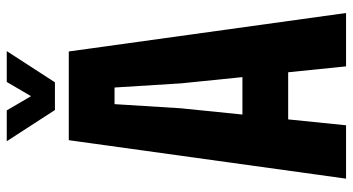

<svg xmlns="http://www.w3.org/2000/svg" viewBox="-252 -766 1019 554"><g transform="rotate(-90 257.0 -489.5)"><path d="M18 0 129 -800H385L496 0H342L325 -167H189L172 0ZM203 -299H311L293 -476L281 -668H233L221 -476ZM216 -840 126 -979H215L256 -909L297 -979H386L296 -840Z"/></g></svg>

Font: Big Shoulders Text Thin Black
Style: Regular
Weight: 900
Version: Version 2.002